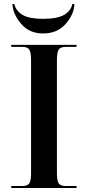

<svg xmlns="http://www.w3.org/2000/svg" viewBox="-20 -938 438 958"><path d="M36 0H362V-10H307Q282 -10 273 -23Q264 -36 264 -73V-638Q264 -677 273 -690.5Q282 -704 307 -704H362V-714H36V-704H93Q117 -704 126 -690.5Q135 -677 135 -639V-73Q135 -36 126 -23Q117 -10 93 -10H36ZM195 -771Q266 -771 308 -819Q350 -867 351 -918H341Q334 -884 300 -864Q266 -844 195 -844Q126 -844 93 -863.5Q60 -883 51 -918H42Q44 -868 85 -819.5Q126 -771 195 -771Z"/></svg>

Font: Noto Serif Display Semi
Style: Regular
Weight: 600
Designer: Monotype Design Team
Foundry: Monotype Imaging Inc.
Version: Version 1.900